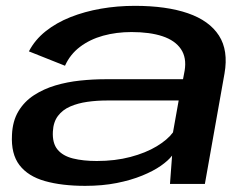

<svg xmlns="http://www.w3.org/2000/svg" viewBox="-20 -614 838 641"><path d="M264.5 6.5Q322 6.5 369.8 -3Q417.5 -12.5 454.8 -27.8Q492 -43 517 -60.5Q542 -78 554.5 -94.5L547.5 0H664L729.5 -368.5Q743 -445.5 711 -495.2Q679 -545 607.2 -569.8Q535.5 -594.5 430 -594.5Q371.5 -594.5 317 -585Q262.5 -575.5 215.2 -556.8Q168 -538 132.2 -509.5Q96.5 -481 76.5 -442.5L197 -394.5Q214 -432.5 247 -457.5Q280 -482.5 324.2 -494.8Q368.5 -507 419 -507Q480.5 -507 522.5 -493Q564.5 -479 584 -450.2Q603.5 -421.5 596.5 -378.5L591 -349.5H330.5Q290.5 -349.5 247.5 -345Q204.5 -340.5 165 -328.8Q125.5 -317 93.2 -296Q61 -275 41.5 -242.5Q22 -210 20 -164Q16.5 -100 45 -62.8Q73.5 -25.5 130 -9.5Q186.5 6.5 264.5 6.5ZM303 -76.5Q257.5 -76.5 223.5 -85Q189.5 -93.5 172 -114.8Q154.5 -136 156.5 -174.5Q158 -206.5 173.5 -227Q189 -247.5 214.5 -258.5Q240 -269.5 271.5 -274Q303 -278.5 337 -278.5H576.5L557.5 -172Q539.5 -147.5 503 -125.5Q466.5 -103.5 415.5 -90Q364.5 -76.5 303 -76.5Z"/></svg>

Font: Anybody Expanded Medium
Style: Italic
Weight: 500
Width: 7
Italic angle: -10°
Version: Version 1.113;gftools[0.9.25]